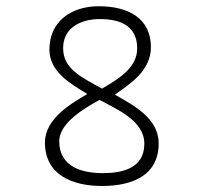

<svg xmlns="http://www.w3.org/2000/svg" viewBox="-20 -600 645 628"><path d="M306.6 -537.6C377.4 -537.6 428.7 -512.7 428.7 -441.9C428.7 -382.8 377.4 -346.7 313.5 -310.1C242.2 -349.6 186.5 -376 186.5 -442.4C186.5 -511.2 246.6 -537.6 306.6 -537.6ZM316.4 -33.7C250 -33.7 173.8 -53.2 173.8 -137.7C173.8 -199.7 259.8 -247.6 305.7 -273.4C360.8 -242.7 452.1 -206.1 452.1 -129.9C452.1 -49.3 379.9 -33.7 316.4 -33.7ZM302.7 -579.6C211.9 -579.6 141.6 -528.8 141.6 -438C141.6 -364.3 212.4 -325.2 265.6 -292.5C213.4 -261.7 127 -212.4 127 -133.8C127 -25.9 219.7 8.3 313.5 8.3C416 8.3 499 -28.3 499 -130.9C499 -212.9 417.5 -255.4 355.5 -290.5C406.7 -326.2 473.6 -369.1 473.6 -445.8C473.6 -538.6 401.9 -579.6 302.7 -579.6Z"/></svg>

Font: Cutive Mono
Style: Regular
Weight: 400
Monospace: yes
Designer: Vernon Adams
Foundry: Vernon Adams
Version: Version 1.002